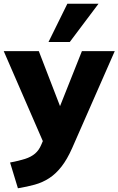

<svg xmlns="http://www.w3.org/2000/svg" viewBox="-39 -782 635 1029"><path d="M57 227 15 89Q63 80 95.5 69.5Q128 59 149 41Q170 23 182 -6L207 -64L203 3L-19 -508H169L299 -171H266L400 -508H576L348 11Q321 72 290.5 111Q260 150 224.5 173Q189 196 147.5 207.5Q106 219 57 227ZM221 -557 322 -762H489L335 -557Z"/></svg>

Font: Mulish ExtraLight Black
Style: Regular
Weight: 900
Version: Version 3.603